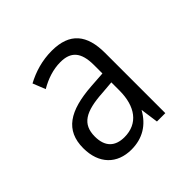

<svg xmlns="http://www.w3.org/2000/svg" viewBox="-101 -808 503 503"><g transform="rotate(-45 150.0 -556.5)"><path d="M152 -722C116 -722 84 -712 56 -697L70 -662C94 -676 120 -685 147 -685C185 -685 204 -666 204 -617V-586L160 -583C74 -577 30 -549 30 -483C30 -425 64 -391 117 -391C158 -391 189 -410 209 -446L216 -396H247V-619C247 -686 219 -722 152 -722ZM168 -550 204 -553V-523C204 -464 177 -427 127 -427C93 -427 73 -445 73 -483C73 -529 102 -546 168 -550Z"/></g></svg>

Font: Noto Sans Arabic Cond Light
Style: Regular
Weight: 300
Width: 3
Designer: Monotype Design Team, Nadine Chahine, Nizar Qandah and Khaled Hosny
Foundry: Monotype Imaging Inc.
Version: Version 2.012